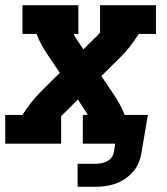

<svg xmlns="http://www.w3.org/2000/svg" viewBox="-21 -550 641 735"><path d="M276 165V77H343Q354 77 365.5 75Q377 73 387.5 68Q398 63 405.5 53.5Q413 44 415 32L420 0H296V-110H314Q314 -110 314 -110Q314 -110 314 -110Q312 -115 309.5 -119.5Q307 -124 304 -128L277 -169L228 -120Q227 -119 226 -118Q225 -117 224 -116H223Q221 -113 218.5 -110.5Q216 -108 213 -106V0H-1V-110H65Q80 -134 97.5 -156Q115 -178 134 -198L208 -271L161 -341Q149 -359 138 -378.5Q127 -398 119 -420H65V-530H279V-420H261Q261 -420 261 -420Q261 -420 261 -420Q263 -415 265.5 -410.5Q268 -406 271 -402L298 -361L348 -410Q349 -411 350 -412Q351 -413 352 -414Q354 -417 356.5 -419.5Q359 -422 362 -424V-530H576V-420H510Q495 -396 478 -374Q461 -352 441 -332L367 -259L414 -189Q426 -171 437 -151.5Q448 -132 456 -110H545L521 32Q518 52 510.5 71Q503 90 489.5 106Q476 122 458.5 134Q441 146 421.5 153Q402 160 382.5 162.5Q363 165 343 165Z"/></svg>

Font: Iosevka Curly Slab XBdExObl
Style: Regular
Weight: 800
Width: 7
Italic angle: -9°
Monospace: yes
Designer: Belleve Invis
Foundry: Belleve Invis
Version: Version 11.1.0; ttfautohint (v1.8.3)